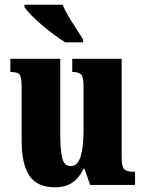

<svg xmlns="http://www.w3.org/2000/svg" viewBox="-20 -786 617 816"><path d="M214 10Q138 10 105 -39Q72 -88 72 -188V-409Q72 -452 65.5 -466Q59 -480 27 -480H24V-536H236V-222Q236 -148 244.5 -114Q253 -80 281 -80Q310 -80 322.5 -120.5Q335 -161 335 -230V-418Q335 -461 323.5 -470.5Q312 -480 290 -480H287V-536H497V-118Q497 -75 509.5 -65.5Q522 -56 544 -56H554V0H363L339 -69H335Q317 -30 287.5 -10Q258 10 214 10ZM257 -606Q235 -620 208.5 -639.5Q182 -659 156.5 -681Q131 -703 111.5 -723Q92 -743 84 -756V-766H246Q255 -744 271 -717Q287 -690 304 -664Q321 -638 333 -619V-606Z"/></svg>

Font: Noto Serif Armenian ExtraCondensed Black
Style: Regular
Weight: 900
Width: 2
Designer: Monotype Design Team
Foundry: Monotype Imaging Inc.
Version: Version 2.008; ttfautohint (v1.8.4.7-5d5b)